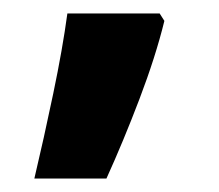

<svg xmlns="http://www.w3.org/2000/svg" viewBox="-20 -136 325 285"><path d="M224 -105Q211 -52 187 11Q163 74 138 129H31Q45 70 59 3Q73 -64 80 -116H217Z"/></svg>

Font: RS Noto Sans
Style: Bold
Weight: 700
Designer: Monotype Design Team
Foundry: Monotype Imaging Inc.
Version: Version 3.10